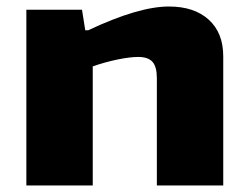

<svg xmlns="http://www.w3.org/2000/svg" viewBox="-20 -570 762 590"><path d="M61 -540H232L242 -477H251Q406 -550 499 -550Q577 -550 621.5 -509.5Q666 -469 666 -397V0H462V-330Q462 -365 448.5 -380Q435 -395 405 -395Q379 -395 340.5 -387Q302 -379 265 -366V0H61Z"/></svg>

Font: Encode Sans Wide
Style: ExtraBold
Weight: 800
Designer: Pablo Impallari, Andres Torresi
Foundry: Pablo Impallari, Andres Torresi
Version: Version 1.000; ttfautohint (v1.00) -l 8 -r 50 -G 200 -x 14 -